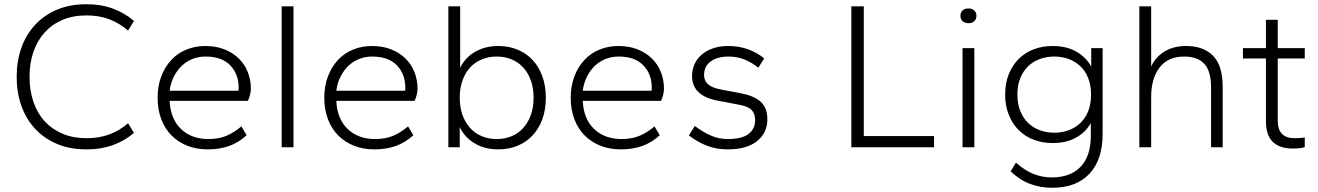

<svg xmlns="http://www.w3.org/2000/svg" viewBox="-20 -698 6248 910"><path d="M390 10Q312 10 251 -15.5Q190 -41 147 -87Q104 -133 81.5 -196Q59 -259 59 -334Q59 -409 81.5 -472Q104 -535 147 -581Q190 -627 251 -652.5Q312 -678 390 -678Q459 -678 514.5 -657.5Q570 -637 615 -599L587 -553Q547 -588 498.5 -606.5Q450 -625 390 -625Q327 -625 277 -604Q227 -583 192 -544.5Q157 -506 138.5 -452.5Q120 -399 120 -334Q120 -269 138.5 -215Q157 -161 192 -123Q227 -85 277 -64Q327 -43 390 -43Q450 -43 498.5 -61Q547 -79 587 -114L615 -68Q570 -30 514.5 -10Q459 10 390 10Z M964 10Q912 10 868.5 -7Q825 -24 793.5 -55.5Q762 -87 744.5 -132.5Q727 -178 727 -235Q727 -291 744.5 -336.5Q762 -382 792 -414Q822 -446 863.5 -463Q905 -480 953 -480Q1004 -480 1044 -464Q1084 -448 1112 -420.5Q1140 -393 1154.5 -356Q1169 -319 1169 -277Q1169 -263 1164.5 -246.5Q1160 -230 1155 -220H784Q788 -134 838 -86.5Q888 -39 968 -39Q1017 -39 1053.5 -54.5Q1090 -70 1124 -99L1149 -57Q1112 -23 1067 -6.5Q1022 10 964 10ZM954 -430Q922 -430 893.5 -419Q865 -408 842.5 -387Q820 -366 804.5 -336Q789 -306 784 -268H1109Q1111 -271 1111 -275Q1111 -279 1111 -283Q1111 -347 1071 -388.5Q1031 -430 954 -430Z M1315 0V-668H1371V0Z M1754 10Q1702 10 1658.5 -7Q1615 -24 1583.5 -55.5Q1552 -87 1534.5 -132.5Q1517 -178 1517 -235Q1517 -291 1534.5 -336.5Q1552 -382 1582 -414Q1612 -446 1653.5 -463Q1695 -480 1743 -480Q1794 -480 1834 -464Q1874 -448 1902 -420.5Q1930 -393 1944.5 -356Q1959 -319 1959 -277Q1959 -263 1954.5 -246.5Q1950 -230 1945 -220H1574Q1578 -134 1628 -86.5Q1678 -39 1758 -39Q1807 -39 1843.5 -54.5Q1880 -70 1914 -99L1939 -57Q1902 -23 1857 -6.5Q1812 10 1754 10ZM1744 -430Q1712 -430 1683.5 -419Q1655 -408 1632.5 -387Q1610 -366 1594.5 -336Q1579 -306 1574 -268H1899Q1901 -271 1901 -275Q1901 -279 1901 -283Q1901 -347 1861 -388.5Q1821 -430 1744 -430Z M2342 10Q2277 10 2229 -19Q2181 -48 2159 -96V0H2105V-668H2161V-376Q2183 -424 2231 -452Q2279 -480 2342 -480Q2391 -480 2432.5 -463Q2474 -446 2504 -414Q2534 -382 2550.5 -336.5Q2567 -291 2567 -235Q2567 -178 2550.5 -133Q2534 -88 2504 -56Q2474 -24 2432.5 -7Q2391 10 2342 10ZM2334 -39Q2373 -39 2405 -52.5Q2437 -66 2460 -91.5Q2483 -117 2496 -153Q2509 -189 2509 -235Q2509 -280 2496 -316.5Q2483 -353 2460 -378Q2437 -403 2405 -416.5Q2373 -430 2334 -430Q2296 -430 2263.5 -416.5Q2231 -403 2208 -378Q2185 -353 2172 -316.5Q2159 -280 2159 -235Q2159 -189 2172 -153Q2185 -117 2208 -91.5Q2231 -66 2263.5 -52.5Q2296 -39 2334 -39Z M2922 10Q2870 10 2826.5 -7Q2783 -24 2751.5 -55.5Q2720 -87 2702.5 -132.5Q2685 -178 2685 -235Q2685 -291 2702.5 -336.5Q2720 -382 2750 -414Q2780 -446 2821.5 -463Q2863 -480 2911 -480Q2962 -480 3002 -464Q3042 -448 3070 -420.5Q3098 -393 3112.5 -356Q3127 -319 3127 -277Q3127 -263 3122.5 -246.5Q3118 -230 3113 -220H2742Q2746 -134 2796 -86.5Q2846 -39 2926 -39Q2975 -39 3011.5 -54.5Q3048 -70 3082 -99L3107 -57Q3070 -23 3025 -6.5Q2980 10 2922 10ZM2912 -430Q2880 -430 2851.5 -419Q2823 -408 2800.5 -387Q2778 -366 2762.5 -336Q2747 -306 2742 -268H3067Q3069 -271 3069 -275Q3069 -279 3069 -283Q3069 -347 3029 -388.5Q2989 -430 2912 -430Z M3429 10Q3376 10 3331.5 -7Q3287 -24 3245 -56L3273 -101Q3315 -70 3351.5 -54.5Q3388 -39 3430 -39Q3496 -39 3527.5 -63Q3559 -87 3559 -128Q3559 -160 3541.5 -177.5Q3524 -195 3476 -203L3381 -221Q3260 -244 3260 -338Q3260 -366 3271 -392Q3282 -418 3304 -437.5Q3326 -457 3358 -468.5Q3390 -480 3432 -480Q3483 -480 3526.5 -464Q3570 -448 3602 -421L3574 -377Q3545 -401 3509.5 -415.5Q3474 -430 3434 -430Q3380 -430 3348.5 -407Q3317 -384 3317 -342Q3317 -316 3335.5 -299Q3354 -282 3396 -274L3491 -256Q3551 -245 3584 -217Q3617 -189 3617 -132Q3617 -69 3568.5 -29.5Q3520 10 3429 10Z M4015 0V-668H4074V-53H4407V0Z M4542 0V-470H4598V0ZM4570 -588Q4553 -588 4542.5 -597.5Q4532 -607 4532 -623Q4532 -639 4542.5 -648.5Q4553 -658 4570 -658Q4587 -658 4597.5 -648.5Q4608 -639 4608 -623Q4608 -607 4597.5 -597.5Q4587 -588 4570 -588Z M4969 -20Q4921 -20 4880 -35.5Q4839 -51 4809 -80.5Q4779 -110 4761.5 -153Q4744 -196 4744 -250Q4744 -304 4761.5 -347Q4779 -390 4809 -419.5Q4839 -449 4880 -464.5Q4921 -480 4969 -480Q5035 -480 5082 -453Q5129 -426 5152 -382V-470H5206V-63Q5206 59 5143.5 125.5Q5081 192 4967 192Q4912 192 4863 174Q4814 156 4770 114L4795 73Q4840 112 4881 127.5Q4922 143 4965 143Q5053 143 5101.5 92.5Q5150 42 5150 -54V-115Q5127 -72 5080.5 -46Q5034 -20 4969 -20ZM4977 -69Q5013 -69 5044.5 -80.5Q5076 -92 5100 -114.5Q5124 -137 5137.5 -171Q5151 -205 5151 -250Q5151 -295 5137.5 -328.5Q5124 -362 5100 -384.5Q5076 -407 5044.5 -418.5Q5013 -430 4977 -430Q4941 -430 4909 -418.5Q4877 -407 4853.5 -384.5Q4830 -362 4816 -328.5Q4802 -295 4802 -250Q4802 -205 4816 -171Q4830 -137 4853.5 -114.5Q4877 -92 4909 -80.5Q4941 -69 4977 -69Z M5720 0V-283Q5720 -361 5688 -395.5Q5656 -430 5592 -430Q5516 -430 5476 -378Q5436 -326 5436 -238V0H5380V-668H5436V-383Q5457 -428 5499.5 -454Q5542 -480 5602 -480Q5684 -480 5729.5 -433.5Q5775 -387 5775 -287V0Z M6108 6Q6045 6 6012.5 -25.5Q5980 -57 5980 -124V-421H5871V-470H5980V-604H6036V-470H6164V-421H6036V-127Q6036 -83 6056.5 -63Q6077 -43 6116 -43Q6128 -43 6142 -44Q6156 -45 6164 -47V-1Q6155 3 6139 4.5Q6123 6 6108 6Z"/></svg>

Font: Celebes Light
Style: Regular
Weight: 300
Designer: Anugrah Pasau
Foundry: Lafontype
Version: Version 1.000; ttfautohint (v1.8.4)